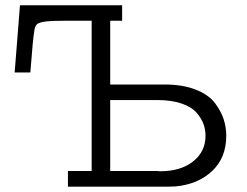

<svg xmlns="http://www.w3.org/2000/svg" viewBox="-20 -703 929 723"><path d="M35.2 -430.2 55.2 -683.1H439.9V-625H395V-384.8H599.1Q668 -384.8 717 -365.5Q766.1 -346.2 789.6 -314.7Q813 -283.2 822.5 -253.2Q832 -223.1 832 -191.9Q832 -108.9 778.6 -58.8Q725.1 -8.8 641.1 -1Q625 0 592.8 0H235.8V-59.1H325.2V-625H231Q176.8 -625 152.8 -622.1Q128.9 -619.1 120.8 -613Q112.8 -606.9 109.9 -591.8Q104 -559.6 94.2 -430.2ZM395 -59.1H571.8Q572.8 -59.1 576.4 -58.6Q580.1 -58.1 583 -58.1Q660.2 -58.1 707 -95Q753.9 -131.8 753.9 -191.9Q753.9 -214.8 746.3 -235.8Q738.8 -256.8 720.5 -278.3Q702.1 -299.8 664.1 -313Q626 -326.2 573.2 -326.2H395Z"/></svg>

Font: CMU Concrete
Style: Roman
Weight: 500
Version: Version 0.7.0